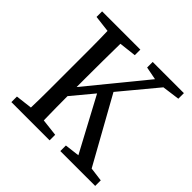

<svg xmlns="http://www.w3.org/2000/svg" viewBox="-167 -835 1001 1001"><g transform="rotate(45 333.5 -334.5)"><path d="M44 -628V-669H326V-628L231 -617Q230 -553 229.5 -488.5Q229 -424 229 -359V-296L489 -614L417 -628V-669H647V-628L550 -615L383 -414L585 -51L662 -41V0H405V-41L487 -51L328 -348L229 -229Q229 -189 229.5 -144Q230 -99 231 -52L326 -41V0H44V-41L136 -52Q138 -115 138 -180Q138 -245 138 -310V-359Q138 -424 138 -488.5Q138 -553 136 -617Z"/></g></svg>

Font: Source Serif Pro
Style: Regular
Weight: 400
Designer: Frank Grießhammer
Foundry: Adobe Systems Incorporated
Version: Version 3.001;hotconv 1.0.111;makeotfexe 2.5.65597